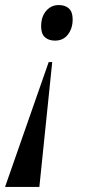

<svg xmlns="http://www.w3.org/2000/svg" viewBox="-26 -562 373 761"><path d="M181 -316 130 179H-6L167 -316ZM207 -542Q232 -542 247 -528.5Q262 -515 262 -485Q262 -450 243.5 -425.5Q225 -401 192 -401Q167 -401 152 -414.5Q137 -428 137 -457Q137 -496 157 -519Q177 -542 207 -542Z"/></svg>

Font: Noto Serif Display Condensed SemiBold
Style: Italic
Weight: 600
Width: 3
Italic angle: -12°
Designer: Monotype Design Team
Foundry: Monotype Imaging Inc.
Version: Version 2.009